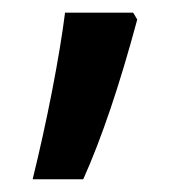

<svg xmlns="http://www.w3.org/2000/svg" viewBox="-20 -150 305 304"><path d="M83 -129.9H190.9L197.3 -119.1Q155.3 37.1 111.8 133.8H31.7Q48.3 66.4 62.3 -5.1Q76.2 -76.7 83 -129.9Z"/></svg>

Font: Viking Open Sans Light
Style: Bold
Weight: 600
Foundry: Ascender Corporation
Version: Version 2.001